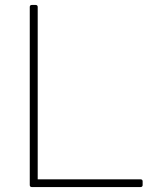

<svg xmlns="http://www.w3.org/2000/svg" viewBox="-20 -754 630 774"><path d="M547 0C552 0 555 -3 555 -8V-23C555 -28 552 -31 547 -31H132V-726C132 -731 129 -734 124 -734H108C103 -734 100 -731 100 -726V-8C100 -3 103 0 108 0Z"/></svg>

Font: LINE Seed Sans TH Thin
Style: Regular
Weight: 250
Designer: Dalton Maag Ltd | Thai characters by Cadson Demak Co.,Ltd.
Foundry: Dalton Maag Ltd
Version: Version 1.003